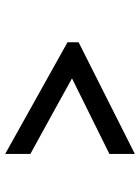

<svg xmlns="http://www.w3.org/2000/svg" viewBox="78 -658 529 724"><g transform="rotate(-90 342.0 -295.5)"><path d="M545 -263 124 -51V-147L409 -288Q339 -327 266 -367Q193 -407 124 -445V-540L545 -305Z"/></g></svg>

Font: Ekushey Ghorautra
Style: Bold
Weight: 700
Designer: Al Mamun Sumon
Foundry: Al Mamun Sumon
Version: Version 1.0